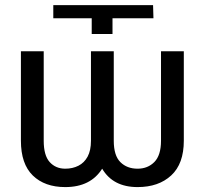

<svg xmlns="http://www.w3.org/2000/svg" viewBox="-20 -732 811 762"><path d="M385.5 -62.5Q339.5 10.5 239 10.5Q157.5 10.5 110.2 -35.5Q63 -81.5 63 -173.5V-528.5H153.5V-173.5Q153.5 -115 177.2 -88.8Q201 -62.5 239 -62.5Q268 -62.5 291.2 -74.2Q314.5 -86 327.8 -110.5Q341 -135 341 -173.5V-528.5H431.5V-173.5Q431.5 -114.5 457.8 -88.5Q484 -62.5 526 -62.5Q566.5 -62.5 592.8 -89.2Q619 -116 619 -173.5V-528.5H709.5V-173.5Q709.5 -82 659.5 -35.8Q609.5 10.5 526 10.5Q428.5 10.5 385.5 -62.5ZM426.5 -597H344V-659.5H191.5V-711.5H587.5L589 -659.5H426.5Z"/></svg>

Font: Roberto Sans
Style: Regular
Weight: 400
Designer: Google (font) & Cristiano Sobral (main changes)
Version: Version 1.500; ttfautohint (v1.8.4.7-5d5b-dirty)